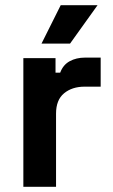

<svg xmlns="http://www.w3.org/2000/svg" viewBox="-20 -720 436 740"><path d="M70 0V-496H194V-440H212Q223 -470 248.5 -484Q274 -498 308 -498H368V-386H306Q258 -386 227 -360.5Q196 -335 196 -282V0ZM140 -552 214 -700H356L250 -552Z"/></svg>

Font: Space Grotesk Light
Style: Bold
Weight: 700
Version: Version 2.000